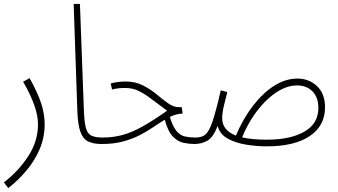

<svg xmlns="http://www.w3.org/2000/svg" viewBox="-35 -730 1723 980"><path d="M7 230 -15 201Q61 142 110 66Q159 -10 159 -96Q159 -182 83 -313L116 -331Q156 -260 174.5 -204.5Q193 -149 193 -96Q193 -27 166.5 33.5Q140 94 97 144Q54 194 7 230Z M484 5Q440 5 414 -8.5Q388 -22 375.5 -57Q363 -92 360 -157L341 -710H373L393 -172Q395 -109 403 -78.5Q411 -48 431 -38Q451 -28 489 -28Q502 -28 506 -23Q510 -18 510 -12Q510 -4 504.5 0.5Q499 5 484 5Z M484 5 489 -28Q544 -28 592 -41.5Q640 -55 693.5 -85Q747 -115 818 -165Q774 -197 739.5 -223.5Q705 -250 673.5 -265.5Q642 -281 605 -281Q586 -281 571 -279.5Q556 -278 537 -273L530 -304Q548 -309 567.5 -311.5Q587 -314 605 -314Q656 -314 695 -294Q734 -274 765 -248Q796 -222 823.5 -202.5Q851 -183 878 -183H893L897 -150Q880 -150 864 -145.5Q848 -141 832 -133Q847 -83 866.5 -60.5Q886 -38 910.5 -33Q935 -28 962 -28Q975 -28 979 -23Q983 -18 983 -12Q983 -4 977.5 0.5Q972 5 957 5Q931 5 902 -1Q873 -7 847.5 -33Q822 -59 806 -119Q778 -102 746.5 -80.5Q715 -59 677 -39.5Q639 -20 592 -7.5Q545 5 484 5Z M1326 17Q1273 17 1219.5 8Q1166 -1 1126.5 -23Q1087 -45 1076 -87Q1053 -28 1023 -11.5Q993 5 957 5L961 -28Q984 -28 1000.5 -35Q1017 -42 1030.5 -65.5Q1044 -89 1058.5 -137.5Q1073 -186 1092 -269L1125 -260Q1118 -232 1108.5 -193Q1099 -154 1099 -127Q1099 -65 1169 -38Q1206 -125 1256.5 -190.5Q1307 -256 1365 -292.5Q1423 -329 1483 -329Q1542 -329 1583 -290.5Q1624 -252 1624 -182Q1624 -88 1546 -35.5Q1468 17 1326 17ZM1481 -294Q1438 -294 1396 -271Q1354 -248 1316.5 -209.5Q1279 -171 1249.5 -124Q1220 -77 1201 -29Q1251 -17 1327 -17Q1447 -17 1518.5 -58Q1590 -99 1590 -179Q1590 -233 1560 -263.5Q1530 -294 1481 -294Z"/></svg>

Font: Noto Sans Arabic UI XCn XLt
Style: Regular
Weight: 200
Width: 2
Designer: Monotype Design Team, Nadine Chahine and Nizar Qandah
Foundry: Monotype Imaging Inc.
Version: Version 2.010; ttfautohint (v1.8.4.7-5d5b)